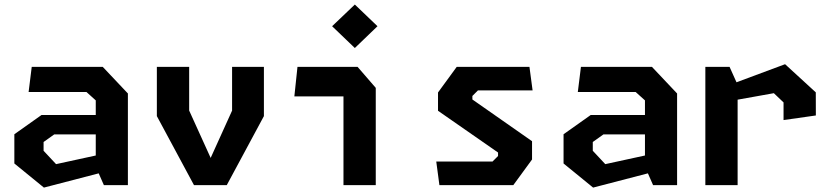

<svg xmlns="http://www.w3.org/2000/svg" viewBox="-20 -836 3760 867"><path d="M412.4 -83.4V-382.7L370.4 -420.6H109.2L123.3 -534.2H443.8L557.5 -413.9V0H449.1ZM44.8 -97.8V-229.8L167.6 -316.8H456.5V-229.2H225L176.8 -194.8V-155.2L233.2 -94.8L456.5 -143.4V-61.2L178.3 11.1Z M688.3 -311.7V-534.2H834.2V-336.8L950.4 -80.8H912.2L1028 -336.5V-534.2H1171.7V-311.7L1004 0H856Z M1531 -426.5 1559.4 -400.6H1309.2L1323.3 -534.2H1594.6L1676.8 -439.2V0H1531ZM1479.7 -717.6 1582.3 -815.5 1684.6 -717.6 1582.3 -619.2Z M1950 -106.5H2204L2229 -131.5V-147.3L1957.9 -335.8V-418.4L2042.5 -534.2H2370.8L2385 -427.7H2138.1L2113.1 -402.7V-386.8L2382.5 -198.4V-115.8L2297.9 0H1964.2Z M2892.4 -83.4V-382.7L2850.4 -420.6H2589.2L2603.3 -534.2H2923.8L3037.5 -413.9V0H2929.1ZM2524.8 -97.8V-229.8L2647.6 -316.8H2936.5V-229.2H2705L2656.8 -194.8V-155.2L2713.2 -94.8L2936.5 -143.4V-61.2L2658.3 11.1Z M3518.2 -373.5 3474.4 -415.2 3234.2 -372.2V-437.8L3525.1 -546.1L3663.8 -418.9L3664.1 -314.6L3518.2 -293.8ZM3165.1 -534.2H3274.4L3310.8 -453.2V0H3165.1Z"/></svg>

Font: Monaspace Krypton Var
Style: Regular
Weight: 400
Designer: Riley Cran and the Lettermatic Team
Version: Version 1.101 (Monaspace Krypton Var)